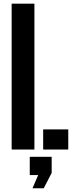

<svg xmlns="http://www.w3.org/2000/svg" viewBox="-20 -820 408 1053"><path d="M43.9 0V-800H168.7V0ZM216.7 0V-110.3H354.4V0ZM158.2 212.6 189.5 140H143.2V40H263.4V128.4L219.8 212.6Z"/></svg>

Font: Big Shoulders Stencil Display SC Thin
Style: Regular
Weight: 100
Designer: Patric King
Foundry: XO Type Co
Version: Version 2.001